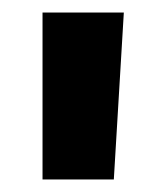

<svg xmlns="http://www.w3.org/2000/svg" viewBox="-20 -720 267 307"><path d="M48 -700H178L162 -433H48Z"/></svg>

Font: Overused Grotesk
Style: Bold
Weight: 700
Version: Version 0.003